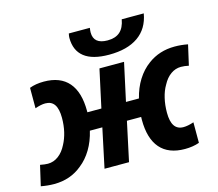

<svg xmlns="http://www.w3.org/2000/svg" viewBox="-126 -918 1215 1068"><g transform="rotate(-15 482.0 -384.0)"><path d="M-16.1 2.4 10.7 -113.8Q37.6 -108.4 55.2 -108.4Q88.4 -108.4 116.2 -129.2Q144 -149.9 162.6 -187.5Q178.7 -217.3 187.5 -254.6Q196.3 -292 196.3 -335Q196.3 -386.2 179.2 -411.4Q162.1 -436.5 127 -436.5Q101.6 -436.5 67.9 -424.3V-542Q103 -555.7 150.4 -555.7Q244.6 -555.7 292.7 -500Q340.8 -444.3 340.8 -335.9V-328.1H421.4L468.8 -546.4H610.4L563 -328.1H637.7Q651.9 -386.2 680.4 -431.6Q709 -477.1 749 -506.3Q814.9 -555.7 903.8 -555.7Q941.4 -555.7 979.5 -548.3L953.1 -432.1Q929.2 -437.5 908.2 -437.5Q876.5 -437.5 849.4 -418.2Q822.3 -398.9 803.7 -363.3Q786.1 -334 776.9 -294.7Q767.6 -255.4 767.6 -210.9Q767.6 -160.2 784.7 -135Q801.8 -109.9 836.4 -109.9Q861.8 -109.9 896 -121.6V-3.4Q859.4 9.8 813 9.8Q718.8 9.8 670.7 -45.7Q622.6 -101.1 622.6 -209L623 -225.6H541L492.7 0H351.6L399.4 -225.6H327.6Q314 -167.5 286.6 -121.8Q259.3 -76.2 221.2 -46.4Q153.8 9.8 60.1 9.8Q23.4 9.8 -16.1 2.4ZM351.1 -753.4Q351.1 -763.7 354.5 -778.3H475.6Q473.1 -761.2 473.1 -752Q473.1 -685.1 553.7 -685.1Q599.1 -685.1 625 -708Q650.9 -731 659.2 -778.3H786.1Q771.5 -693.4 709 -649.7Q646.5 -606 541.5 -606Q446.3 -606 398.7 -643.3Q351.1 -680.7 351.1 -753.4Z"/></g></svg>

Font: Viking Open Sans
Style: Bold Italic
Weight: 700
Italic angle: -12°
Foundry: Ascender Corporation
Version: Version 2.000